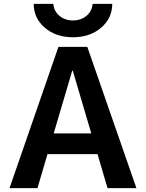

<svg xmlns="http://www.w3.org/2000/svg" viewBox="-20 -973 755 993"><path d="M29.3 0 282.2 -730.5H431.6L685.5 0H536.1L484.4 -175.8H225.6L173.8 0ZM154.3 -953.1H255.9Q258.8 -915 287.6 -891.1Q316.4 -867.2 357.4 -867.2Q398.4 -867.2 427.2 -891.1Q456.1 -915 459 -953.1H560.5Q560.5 -878.9 502.9 -829.6Q445.3 -780.3 357.4 -780.3Q269.5 -780.3 211.9 -829.6Q154.3 -878.9 154.3 -953.1ZM257.8 -283.2H452.1L356.4 -607.4H353.5Z"/></svg>

Font: GenEi M Gothic v2 Bold
Style: Regular
Weight: 700
Version: Version 2.0